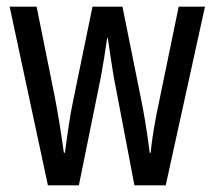

<svg xmlns="http://www.w3.org/2000/svg" viewBox="-20 -557 645 577"><path d="M322 -325Q317 -354 312.5 -384.5Q308 -415 304 -443H302Q298 -414 293 -383Q288 -352 283 -325L217 0H124L9 -537H90L144 -269Q152 -228 159 -184.5Q166 -141 172 -98H175Q180 -134 186 -176Q192 -218 202 -265L258 -537H348L403 -264Q409 -236 416 -194Q423 -152 430 -98H433Q436 -138 450 -212L517 -537H596L478 0H384Z"/></svg>

Font: Noto Sans Bengali ExtraCondensed
Style: Regular
Weight: 400
Width: 2
Designer: Jelle Bosma - Monotype Design Team
Foundry: Monotype Imaging Inc.
Version: Version 2.003; ttfautohint (v1.8.4.7-5d5b)